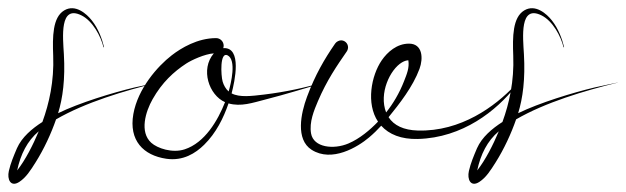

<svg xmlns="http://www.w3.org/2000/svg" viewBox="-78 -348 1507 462"><path d="M142.9 -298.9C130.5 -314.6 103.4 -339.1 76.4 -322.9C48.5 -306.1 48.2 -259.8 50 -213.9C52.4 -152.7 40.3 -98.9 24 -54.5C-0.9 -38.6 -25.4 -18 -37.2 8.7C-45.5 28.2 -52.4 44.6 -56.7 63.3C-61.4 83.6 -52.4 103.4 -31.4 89.6C-15.2 78.9 -4.8 62.4 7.5 42.9C28 10.4 45.1 -26.7 56.9 -60.8C127.1 -101.5 221.7 -129.9 301.7 -149.3C301.8 -149.4 301.8 -149.4 301.8 -149.5C301.8 -149.5 255.5 -139.9 246.4 -137.7C194.5 -125.5 112.3 -100.4 61.8 -75.6C73.1 -112.1 79.1 -157.7 75.7 -217.6C73.3 -258.5 64.8 -337.3 118 -311C145.1 -297.6 164.6 -260.8 171 -234.6C171.1 -234.3 171.4 -234.1 171.6 -234.1C172 -234.1 172.3 -234.4 172.3 -234.7C172.3 -234.8 172.3 -234.8 172.3 -234.9C167.6 -254 159.1 -278.4 142.9 -298.9ZM15.2 -32.1C2.1 -0.6 -17.2 37.7 -36.7 62C-28.4 23.2 -12.4 -8.9 15.2 -32.1Z M479.3 -123.3C486.8 -152.1 505.3 -235.1 459.2 -232.2C459.8 -233.8 460.2 -236.4 460.2 -238.1C460.2 -248.1 452 -256.3 442 -256.3C397.3 -256.3 357.9 -232.5 335.2 -214.9C300.8 -188.4 253.7 -134.5 242.9 -73.7C231.6 -9.9 267.1 25.9 322.1 34C362.7 39.9 392.5 20.7 413.2 0.4C442.1 -28 459.9 -64.3 471.9 -99.2C501.7 -90.7 529.7 -100.6 560 -108.4C610.5 -121.3 653.8 -135 699.1 -148.2C699.4 -148.3 699.6 -148.6 699.6 -148.9C699.6 -149.3 699.3 -149.7 698.9 -149.7C698.8 -149.7 698.8 -149.7 698.7 -149.6C657 -137.3 610.5 -126.9 557.7 -120.5C527.5 -116.9 498.7 -113.1 479.3 -123.3ZM436.5 -219.6C403.5 -181.2 424.9 -119 463.5 -102.2C446.3 -58.4 415.1 -4.5 366.2 11.4C336.6 21 300.7 8.9 286 -4.4C257.3 -30.4 272.2 -79.3 289.2 -109.3C312 -149.7 340.2 -175.5 370 -195C382.5 -203.2 414.4 -218.1 436.5 -219.6ZM457.7 -151.8C453.5 -166.6 450.7 -224.6 469.7 -214.8C491.4 -203.6 478 -147.9 472.2 -127.9C465.3 -133.8 460.2 -143 457.7 -151.8Z M742.7 -250.9C737.8 -250.9 731.7 -247.7 728.9 -243.8C728.9 -243.8 728.1 -242.7 727.2 -241.4C703.4 -206.9 680.4 -168.1 660.7 -114.9C645.9 -75.2 632.8 -12.5 671.8 12.4C720.7 43.7 783.2 5.5 810.1 -17.3C820.9 -26.4 830.7 -36.1 839.3 -45.5C858 -24.7 887.3 -12.6 927.3 -13.6C1035.4 -16.3 1116.9 -81.9 1162.5 -140C1170.5 -150.2 1174.4 -156.4 1174.4 -156.7C1174.4 -156.9 1174.2 -157.1 1174 -157.1C1173.9 -157.1 1173.8 -157 1173.8 -156.9C1173.8 -156.9 1170.6 -152.8 1160.3 -141.8C1113.5 -92.3 1031.2 -31 927.3 -33.9C893.3 -34.9 869.9 -46.1 857 -66C883.3 -98.4 915.4 -139.1 931.4 -182.3C940.9 -207.9 938.9 -243 906.1 -243C877.1 -243 854.4 -223 840.5 -202.8C815.4 -166.2 802.4 -98.9 831.6 -55.3C812.6 -35.5 787.6 -14.3 760.5 -2.8C724.8 12.4 676.5 7.1 670.5 -26.8C665.7 -54.1 677.9 -83.1 687 -104.5C708.6 -155 732.4 -189.4 756.4 -224.2C758.2 -226.6 759.5 -231 759.5 -234C759.5 -243.3 752 -250.9 742.7 -250.9ZM904.6 -202.9C907.4 -184.7 900.9 -169.7 894.1 -152.3C883.3 -124.5 867.6 -97.9 851.1 -77.5C833.2 -123.2 860.6 -181 889.3 -197.9C895.4 -201.5 900.5 -202.7 904.6 -202.9Z M1249.9 -298.9C1237.5 -314.6 1210.4 -339.1 1183.4 -322.9C1155.5 -306.1 1155.2 -259.8 1157 -213.9C1159.4 -152.7 1147.3 -98.9 1131 -54.5C1106.1 -38.6 1081.6 -18 1069.8 8.7C1061.5 28.2 1054.6 44.6 1050.3 63.3C1045.6 83.6 1054.6 103.4 1075.6 89.6C1091.8 78.9 1102.2 62.4 1114.5 42.9C1135 10.4 1152.1 -26.7 1163.9 -60.8C1234.1 -101.5 1328.7 -129.9 1408.7 -149.3C1408.8 -149.4 1408.8 -149.4 1408.8 -149.5C1408.8 -149.5 1362.5 -139.9 1353.4 -137.7C1301.5 -125.5 1219.3 -100.4 1168.8 -75.6C1180.1 -112.1 1186.1 -157.7 1182.7 -217.6C1180.3 -258.5 1171.8 -337.3 1225 -311C1252.1 -297.6 1271.6 -260.8 1278 -234.6C1278.1 -234.3 1278.4 -234.1 1278.6 -234.1C1279 -234.1 1279.3 -234.4 1279.3 -234.7C1279.3 -234.8 1279.3 -234.8 1279.3 -234.9C1274.6 -254 1266.1 -278.4 1249.9 -298.9ZM1122.2 -32.1C1109.1 -0.6 1089.8 37.7 1070.3 62C1078.6 23.2 1094.6 -8.9 1122.2 -32.1Z"/></svg>

Font: Sinatra
Style: Regular
Weight: 400
Designer: Fahmi
Version: Version 0.1